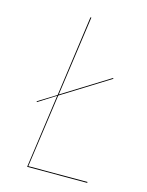

<svg xmlns="http://www.w3.org/2000/svg" viewBox="-106 -746 621 812"><g transform="rotate(15 205.0 -340.0)"><path d="M356 -4V0H93L138 -323L62 -275L60 -278L139 -327L188 -680H192L143 -330L347 -457L349 -454L142 -325L97 -4Z"/></g></svg>

Font: Fira Sans Condensed Four
Style: Italic
Weight: 100
Width: 3
Italic angle: -8°
Designer: bBox Type GmbH & Carrois Corporate GbR & Edenspiekermann AG
Foundry: bBox Type GmbH & Carrois Corporate GbR & Edenspiekermann AG
Version: Version 4.301